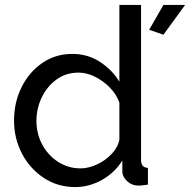

<svg xmlns="http://www.w3.org/2000/svg" viewBox="-20 -750 772 780"><path d="M37 -260Q37 -334 67.5 -395.5Q98 -457 151.5 -494Q205 -531 274 -531Q337 -531 387 -498Q437 -465 465 -418V-730H553V-100Q553 -69 581 -68V0Q556 4 542 4Q516 4 496.5 -14Q477 -32 477 -54V-98Q446 -48 394 -19Q342 10 286 10Q214 10 157.5 -27.5Q101 -65 69 -126.5Q37 -188 37 -260ZM465 -183V-333Q453 -367 426 -394.5Q399 -422 365.5 -438.5Q332 -455 299 -455Q248 -455 209.5 -427Q171 -399 149.5 -354Q128 -309 128 -259Q128 -207 151.5 -163Q175 -119 216 -92.5Q257 -66 307 -66Q339 -66 373 -81.5Q407 -97 433 -124Q459 -151 465 -183ZM644 -609 586 -629 644 -730H732Z"/></svg>

Font: Raleway Medium
Style: Regular
Weight: 500
Designer: Matt McInerney, Pablo Impallari, Rodrigo Fuenzalida
Foundry: Matt McInerney, Pablo Impallari, Rodrigo Fuenzalida
Version: Version 4.026